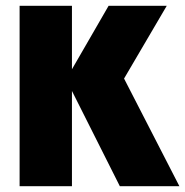

<svg xmlns="http://www.w3.org/2000/svg" viewBox="-20 -645 641 665"><path d="M395.1 0 209 -370.1 356.2 -625H557.6L409.7 -372.9L601.4 0ZM47.9 0V-625H229.2V0Z"/></svg>

Font: Afacad Flux Black
Style: Regular
Weight: 900
Designer: Kristian Moeller
Foundry: Dicotype
Version: Version 1.100